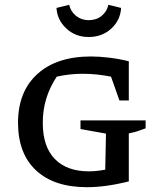

<svg xmlns="http://www.w3.org/2000/svg" viewBox="-20 -771 666 799"><path d="M342 8Q205 8 130 -62Q55 -132 55 -260Q55 -390 135.5 -463Q216 -536 359 -536Q393 -536 434.5 -531Q476 -526 516 -516V-353H477L442 -452Q383 -464 324 -464Q270 -464 216 -452Q187 -408 172.5 -360.5Q158 -313 158 -260Q158 -161 208 -109.5Q258 -58 350 -58Q381 -58 418 -65L421 -215L315 -234V-270H586V-237Q571 -231 554 -225.5Q537 -220 516 -216V-16Q419 8 342 8ZM349 -617Q294 -617 256 -652.5Q218 -688 215 -738L268 -751Q274 -723 296.5 -705Q319 -687 349 -687Q381 -687 403 -705Q425 -723 431 -751L484 -738Q481 -687 443 -652Q405 -617 349 -617Z"/></svg>

Font: Piazzolla SC Medium
Style: Regular
Weight: 500
Designer: Juan Pablo del Peral
Foundry: Huerta Tipografica
Version: Version 1.330